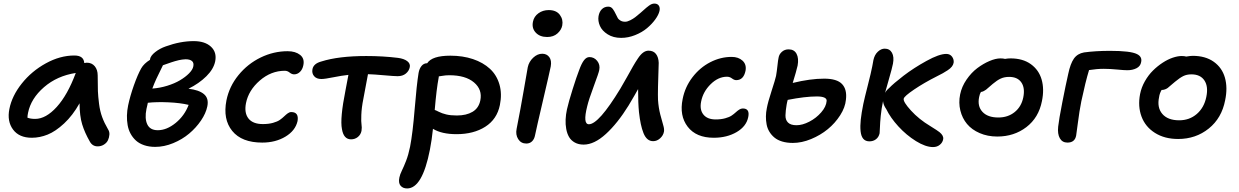

<svg xmlns="http://www.w3.org/2000/svg" viewBox="-20 -788 6897 1069"><path d="M157.2 -21Q86.4 -21 52.5 -66.9Q18.6 -112.8 32.2 -181.2Q46.4 -253.9 101.1 -322.8Q155.8 -391.6 235.1 -435.3Q314.5 -479 394 -479Q446.3 -479 449.2 -437Q459 -439 462.9 -439Q491.2 -439 507.6 -419.2Q523.9 -399.4 523.9 -368.2Q523.9 -310.5 525.1 -280.5Q526.4 -250.5 531.5 -210Q536.6 -169.4 548.6 -136.7Q560.5 -104 581.1 -68.8Q590.3 -55.2 589.1 -38.6Q587.9 -22 581.1 -7.3Q574.2 7.3 558.6 17.1Q543 26.9 523.9 26.9Q494.6 26.9 480 0Q451.7 -49.3 437.5 -95.7Q423.3 -142.1 422.9 -212.9Q384.8 -145 336.9 -100.6Q289.1 -56.2 245.1 -38.6Q201.2 -21 157.2 -21ZM136.2 -160.2Q132.8 -144.5 132.8 -132.8Q149.9 -126 175.8 -126Q235.4 -126 295.9 -192.6Q356.4 -259.3 401.9 -381.8Q297.9 -365.7 225.1 -302.7Q152.3 -239.7 136.2 -160.2Z M844.2 29.8Q810.1 29.8 782.7 20.5Q755.4 11.2 737.3 -5.1Q719.2 -21.5 707.3 -43.2Q695.3 -64.9 690.7 -91.1Q686 -117.2 686.8 -144.8Q687.5 -172.4 693.4 -201.2Q704.1 -252.4 725.3 -312.5Q746.6 -372.6 766.1 -407.2Q781.2 -434.1 815.4 -455.1V-459Q818.8 -478 844.2 -498Q869.6 -518.1 903.3 -529.8Q984.4 -559.1 1058.1 -559.1Q1121.1 -559.1 1154.5 -528.1Q1188 -497.1 1178.2 -446.8Q1169.4 -403.3 1128.9 -363.3Q1088.4 -323.2 1029.3 -293.9Q1086.9 -287.6 1115.2 -264.2Q1143.6 -240.7 1134.3 -195.8Q1126.5 -157.2 1099.1 -116.9Q1071.8 -76.7 1033.2 -44.2Q994.6 -11.7 944.3 9Q894 29.8 844.2 29.8ZM1013.2 -458Q1004.9 -458 994.1 -456.3Q983.4 -454.6 976.1 -453.1Q968.8 -451.7 953.9 -447.3Q939 -442.9 933.6 -440.9Q928.2 -439 909.7 -432.6Q891.1 -426.3 887.2 -424.8Q883.8 -416.5 873 -395.5Q862.3 -374.5 850.3 -348.6Q838.4 -322.8 828.1 -294.9Q870.1 -297.9 911.1 -310.5Q952.1 -323.2 982.2 -341.1Q1012.2 -358.9 1032.5 -379.4Q1052.7 -399.9 1056.2 -418Q1060.5 -438.5 1048.8 -448.2Q1037.1 -458 1013.2 -458ZM795.4 -181.2Q784.7 -128.4 800 -95.7Q815.4 -63 858.4 -63Q908.2 -63 957.8 -103.3Q1007.3 -143.6 1030.3 -204.1Q983.9 -215.3 918.2 -218.3Q852.5 -221.2 803.2 -215.8Q801.8 -209.5 799.3 -198Q796.9 -186.5 795.4 -181.2Z M1439.9 5.9Q1325.7 5.9 1272.9 -59.1Q1220.2 -124 1240.7 -229Q1256.3 -306.6 1307.6 -369.6Q1358.9 -432.6 1431.2 -467.8Q1503.4 -502.9 1581.5 -502.9Q1625 -502.9 1650.9 -482.4Q1676.8 -461.9 1668.9 -424.8Q1664.1 -400.9 1649.9 -387.5Q1635.7 -374 1617.7 -374Q1605 -374 1592.5 -384Q1580.1 -394 1565.9 -394Q1489.3 -394 1426.5 -339.6Q1363.8 -285.2 1349.6 -213.9Q1338.9 -159.7 1363.3 -128.4Q1387.7 -97.2 1443.8 -97.2Q1475.6 -97.2 1500 -104Q1524.4 -110.8 1538.3 -120.6Q1552.2 -130.4 1562.5 -140.4Q1572.8 -150.4 1582.3 -157.2Q1591.8 -164.1 1601.6 -164.1Q1645 -164.1 1636.7 -113.8Q1624.5 -60.5 1569.3 -27.3Q1514.2 5.9 1439.9 5.9Z M1934.6 -12.2Q1893.1 -12.2 1883.8 -69.8Q1872.1 -127.9 1903.8 -286.1Q1915 -341.8 1919.9 -371.1Q1882.8 -367.2 1835.7 -357.7Q1788.6 -348.1 1769.5 -348.1Q1742.2 -348.1 1728.8 -364Q1715.3 -379.9 1719.7 -402.8Q1725.6 -434.1 1769.5 -445.8Q1865.2 -476.1 2019.5 -476.1Q2111.8 -476.1 2195.8 -465.8Q2229 -461.4 2247.1 -447.8Q2265.1 -434.1 2261.7 -415Q2257.8 -393.6 2240 -378.7Q2222.2 -363.8 2193.8 -363.8Q2175.3 -363.8 2118.4 -368.9Q2061.5 -374 2028.8 -375Q2025.9 -359.9 2016.8 -311Q2007.8 -262.2 2002.9 -236.8Q1993.2 -188.5 1991.7 -148.2Q1990.2 -107.9 1992.9 -93.8Q1995.6 -79.6 1992.7 -59.1Q1988.3 -38.1 1972.2 -25.1Q1956.1 -12.2 1934.6 -12.2Z M2246.6 261.2Q2223.1 261.2 2210.2 245.8Q2197.3 230.5 2203.6 200.2Q2207 183.1 2217.5 161.9Q2228 140.6 2241 107.4Q2253.9 74.2 2263.2 28.8Q2277.8 -46.4 2288.8 -181.2Q2299.8 -315.9 2310.5 -381.8Q2314.5 -405.3 2326.9 -420.7Q2339.4 -436 2358.4 -436Q2385.7 -478 2487.3 -478Q2556.6 -478 2613.3 -459Q2669.9 -439.9 2707.8 -405Q2745.6 -370.1 2760.7 -317.9Q2775.9 -265.6 2763.2 -203.1Q2747.1 -124 2682.1 -82.5Q2617.2 -41 2521.5 -41Q2439 -41 2390.6 -70.8Q2384.3 -9.3 2373.5 45.9Q2331.5 261.2 2246.6 261.2ZM2422.4 -356Q2410.2 -292 2400.4 -175.8Q2406.2 -174.3 2423.3 -165.5Q2440.4 -156.7 2464.4 -150.9Q2488.3 -145 2523.4 -145Q2576.7 -145 2611.1 -165.5Q2645.5 -186 2654.3 -229Q2666.5 -289.1 2619.1 -329.1Q2571.8 -369.1 2481.4 -369.1Q2471.2 -369.1 2460.9 -368.2Q2450.7 -367.2 2439.2 -365.2Q2427.7 -363.3 2423.3 -362.8Q2422.4 -359.9 2422.4 -356Z M3026.4 -582Q2985.4 -582 2962.6 -606.7Q2939.9 -631.3 2947.3 -667Q2953.1 -696.3 2977.8 -714.1Q3002.4 -731.9 3035.2 -731.9Q3077.1 -731.9 3096.9 -705.6Q3116.7 -679.2 3110.4 -646Q3105.5 -621.1 3083.5 -601.6Q3061.5 -582 3026.4 -582ZM2910.2 11.2Q2880.9 11.2 2865.2 -13.4Q2849.6 -38.1 2856.4 -70.8Q2878.4 -182.1 2896.5 -287.8Q2914.6 -393.6 2918.5 -414.1Q2925.3 -444.8 2948.7 -466.8Q2972.2 -488.8 2999 -488.8Q3024.4 -488.8 3038.3 -470Q3052.2 -451.2 3046.4 -418Q3039.6 -384.3 3003.2 -229Q2966.8 -73.7 2959 -35.2Q2955.1 -13.7 2942.4 -1.2Q2929.7 11.2 2910.2 11.2Z M3438.5 -577.1Q3394.5 -577.1 3363.3 -596.9Q3332 -616.7 3320.1 -644Q3308.1 -671.4 3312.5 -698.2Q3316.9 -723.1 3331.3 -737.1Q3345.7 -751 3366.7 -751Q3374.5 -751 3380.9 -747.8Q3387.2 -744.6 3392.6 -737.1Q3397.9 -729.5 3400.9 -724.1Q3403.8 -718.8 3409.7 -707Q3416.5 -692.4 3420.2 -686.3Q3423.8 -680.2 3434.3 -673.6Q3444.8 -667 3460.4 -667Q3473.1 -667 3489.3 -675.3Q3505.4 -683.6 3516.6 -692.1Q3527.8 -700.7 3545.4 -715.8Q3550.8 -720.2 3561.5 -730Q3572.3 -739.7 3578.4 -744.9Q3584.5 -750 3593 -756.3Q3601.6 -762.7 3608.9 -765.4Q3616.2 -768.1 3623.5 -768.1Q3640.6 -768.1 3648.2 -756.6Q3655.8 -745.1 3651.9 -727.1Q3647 -705.6 3628.4 -679.9Q3609.9 -654.3 3582.3 -631.1Q3554.7 -607.9 3516.1 -592.5Q3477.5 -577.1 3438.5 -577.1ZM3229.5 17.1Q3201.2 17.1 3180.4 5.6Q3159.7 -5.9 3148.4 -25.1Q3137.2 -44.4 3132.6 -70.1Q3127.9 -95.7 3129.2 -123Q3130.4 -150.4 3136.7 -179.2Q3146 -220.7 3168 -290.5Q3189.9 -360.4 3204.6 -397.9Q3217.8 -434.6 3231.4 -452.4Q3245.1 -470.2 3261.7 -470.2Q3288.1 -470.2 3305.2 -448.7Q3322.3 -427.2 3316.4 -397.9Q3314 -383.3 3285.9 -307.9Q3257.8 -232.4 3249.5 -196.8Q3224.1 -96.2 3258.8 -96.2Q3313.5 -96.2 3433.6 -293.9Q3450.2 -321.3 3470.9 -358.9Q3491.7 -396.5 3504.4 -418.7Q3517.1 -440.9 3532 -463.1Q3546.9 -485.4 3561.3 -495.6Q3575.7 -505.9 3590.8 -505.9Q3618.2 -505.9 3632.3 -487.5Q3646.5 -469.2 3647.5 -438Q3641.6 -274.9 3643.6 -231.9Q3646.5 -188.5 3656.2 -150.6Q3666 -112.8 3672.6 -91.1Q3679.2 -69.3 3676.8 -55.2Q3672.9 -33.7 3655.3 -17.8Q3637.7 -2 3616.7 -2Q3598.6 -2 3585.2 -13.2Q3571.8 -24.4 3562.7 -47.1Q3553.7 -69.8 3547.9 -97.4Q3542 -125 3537.6 -164.1Q3532.7 -213.9 3532.7 -292Q3520.5 -269 3479.5 -200.2Q3418.5 -101.6 3353.5 -42.2Q3288.6 17.1 3229.5 17.1Z M3954.1 -21Q3856 -21 3808.8 -82.5Q3761.7 -144 3780.8 -236.8Q3793.9 -303.7 3835.4 -357.9Q3877 -412.1 3934.6 -441.7Q3992.2 -471.2 4053.7 -471.2Q4091.3 -471.2 4114.3 -450.2Q4137.2 -429.2 4130.9 -394Q4120.1 -341.8 4079.1 -341.8Q4067.9 -341.8 4055.4 -351.3Q4043 -360.8 4027.8 -360.8Q3979 -360.8 3936.8 -319.3Q3894.5 -277.8 3883.8 -223.1Q3874.5 -177.7 3896.2 -150.4Q3918 -123 3964.8 -123Q3994.6 -123 4017.6 -129.4Q4040.5 -135.7 4053.5 -144.5Q4066.4 -153.3 4076.2 -162.4Q4085.9 -171.4 4095.7 -177.7Q4105.5 -184.1 4115.7 -184.1Q4155.8 -184.1 4146 -136.2Q4135.7 -84.5 4081.5 -52.7Q4027.3 -21 3954.1 -21Z M4394.5 7.8Q4361.3 7.8 4335.2 0Q4309.1 -7.8 4292 -22Q4274.9 -36.1 4263.7 -54.7Q4252.4 -73.2 4248.3 -95.2Q4244.1 -117.2 4244.4 -139.9Q4244.6 -162.6 4249.5 -186Q4255.4 -218.8 4275.9 -281.7Q4296.4 -344.7 4300.8 -365.2Q4305.2 -390.1 4308.6 -422.6Q4312 -455.1 4314.9 -466.8Q4317.9 -485.8 4333.3 -499.5Q4348.6 -513.2 4370.6 -513.2Q4401.9 -513.2 4415 -488.3Q4428.2 -463.4 4420.9 -422.9Q4413.6 -390.6 4393.6 -326.2Q4491.7 -350.1 4568.8 -350.1Q4640.1 -350.1 4668.5 -319.8Q4696.8 -289.6 4689.9 -232.9Q4686 -190.4 4658 -146.5Q4629.9 -102.5 4588.9 -68.8Q4547.9 -35.2 4495.8 -13.7Q4443.8 7.8 4394.5 7.8ZM4359.9 -206.1Q4354 -171.9 4353.3 -146.2Q4352.5 -120.6 4367.4 -105.7Q4382.3 -90.8 4414.6 -90.8Q4447.8 -90.8 4486.1 -110.6Q4524.4 -130.4 4552.2 -162.4Q4580.1 -194.3 4582.5 -226.1Q4583.5 -238.3 4569.8 -244.6Q4556.2 -251 4527.8 -251Q4462.9 -251 4365.7 -231.9Q4364.7 -228 4362.5 -219.2Q4360.4 -210.4 4359.9 -206.1Z M4820.8 -1Q4798.8 -1 4786.6 -15.1Q4774.4 -29.3 4771.5 -57.4Q4768.6 -85.4 4772.5 -122.1Q4776.4 -158.7 4786.6 -209Q4793.5 -241.7 4811.8 -313.2Q4830.1 -384.8 4836.4 -418Q4836.9 -421.9 4839.4 -434.1Q4841.8 -446.3 4842.8 -453.1Q4849.1 -482.9 4867.4 -500Q4885.7 -517.1 4905.8 -517.1Q4933.6 -517.1 4946.3 -494.1Q4959 -471.2 4951.7 -433.1Q4946.8 -407.7 4929.2 -347.2Q4911.6 -286.6 4907.7 -271Q4916 -286.1 4929.7 -296.9Q4954.6 -323.2 5011 -366.5Q5067.4 -409.7 5138.2 -448.7Q5209 -487.8 5248.5 -487.8Q5269.5 -487.8 5280.8 -472.4Q5292 -457 5289.6 -439Q5287.6 -427.2 5279.5 -417Q5271.5 -406.7 5255.9 -396.5Q5240.2 -386.2 5229 -380.1Q5217.8 -374 5195.8 -362.8Q5125 -327.1 5069.8 -289.8Q5014.6 -252.4 5011.7 -238.8Q5007.3 -221.7 5052 -172.6Q5096.7 -123.5 5159.7 -85.9Q5202.1 -59.6 5210.9 -52.2Q5234.9 -32.7 5231.4 -13.2Q5228.5 4.9 5213.1 17.8Q5197.8 30.8 5174.8 30.8Q5133.3 30.8 5079.8 -2.4Q5026.4 -35.6 4981.9 -84.2Q4937.5 -132.8 4914.6 -180.2Q4897.9 -204.1 4896.5 -225.1Q4887.7 -182.6 4883.8 -143.6Q4879.9 -104.5 4879.2 -78.6Q4878.4 -52.7 4877.4 -45.9Q4872.6 -24.4 4857.2 -12.7Q4841.8 -1 4820.8 -1Z M5532.7 -27.8Q5478.5 -27.8 5434.6 -46.9Q5390.6 -65.9 5364 -97.9Q5337.4 -129.9 5326.9 -172.9Q5316.4 -215.8 5325.7 -262.2Q5334.5 -305.7 5361.3 -344.7Q5388.2 -383.8 5421.4 -408.7Q5454.6 -433.6 5489 -448.2Q5523.4 -462.9 5550.3 -462.9Q5565.4 -462.9 5575.7 -460Q5590.3 -462.9 5606.4 -462.9Q5674.8 -462.9 5719.5 -430.7Q5764.2 -398.4 5779.5 -345Q5794.9 -291.5 5781.2 -225.1Q5763.2 -132.8 5694.6 -80.3Q5626 -27.8 5532.7 -27.8ZM5431.6 -248Q5420.9 -196.8 5450 -165.3Q5479 -133.8 5538.6 -133.8Q5591.8 -133.8 5629.2 -163.8Q5666.5 -193.8 5677.2 -245.1Q5688 -297.9 5666.7 -328.9Q5645.5 -359.9 5598.6 -359.9Q5572.3 -359.9 5552 -350.6Q5531.7 -341.3 5507.3 -320.8Q5499.5 -314.5 5487.3 -303.5Q5475.1 -292.5 5470.2 -288.8Q5465.3 -285.2 5457.5 -281Q5449.7 -276.9 5441.4 -275.9Q5435.1 -266.1 5431.6 -248Z M5923.3 5.9Q5894.5 5.9 5880.9 -18.1Q5867.2 -42 5871.6 -83Q5875.5 -120.6 5894.8 -219.2Q5914.1 -317.9 5927.7 -377Q5939.5 -433.6 5959.2 -461.7Q5979 -489.7 6015.6 -496.1Q6080.1 -504.9 6160.6 -504.9Q6274.9 -504.9 6310.5 -486.8Q6340.3 -472.2 6333.5 -441.9Q6329.6 -419.4 6307.9 -408.2Q6286.1 -397 6256.3 -397Q6239.3 -397 6199.2 -400.9Q6159.2 -404.8 6125.5 -404.8Q6086.9 -404.8 6043.5 -397.9Q6023.4 -332 6000.5 -224.1Q5989.7 -170.4 5981 -101.6L5971.7 -33.2Q5964.4 5.9 5923.3 5.9Z M6539.6 -14.2Q6463.9 -14.2 6410.4 -48.1Q6356.9 -82 6335.7 -138.9Q6314.5 -195.8 6327.6 -264.2Q6335 -301.8 6354.5 -335.9Q6374 -370.1 6399.2 -395Q6424.3 -419.9 6453.1 -438.7Q6481.9 -457.5 6509.5 -466.8Q6537.1 -476.1 6559.6 -476.1Q6574.2 -476.1 6584.5 -473.1Q6608.9 -477.1 6620.6 -477.1Q6691.4 -477.1 6737.8 -444.1Q6784.2 -411.1 6800 -355.5Q6815.9 -299.8 6801.3 -230Q6782.2 -130.4 6710 -72.3Q6637.7 -14.2 6539.6 -14.2ZM6433.6 -248Q6420.9 -189.5 6451.4 -153.8Q6481.9 -118.2 6545.4 -118.2Q6602.5 -118.2 6643.3 -153.3Q6684.1 -188.5 6696.3 -248Q6708.5 -305.7 6686 -339.8Q6663.6 -374 6613.3 -374Q6587.4 -374 6567.9 -364.3Q6548.3 -354.5 6522.5 -333Q6513.2 -325.7 6500.2 -314.2Q6487.3 -302.7 6481.9 -298.6Q6476.6 -294.4 6467.5 -290.8Q6458.5 -287.1 6448.2 -287.1H6447.3Q6436 -267.1 6433.6 -248Z"/></svg>

Font: Shantell Sans Irregular
Style: Italic
Weight: 500
Italic angle: -11.31°
Designer: Stephen Nixon, Anya Danilova, Shantell Martin
Foundry: Arrow Type
Version: Version 1.006;[9816181b4]